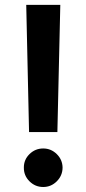

<svg xmlns="http://www.w3.org/2000/svg" viewBox="-20 -747 349 775"><path d="M223.4 -727.3 211.6 -213.8H97.3L85.9 -727.3ZM154.5 7.8Q122.2 7.8 99.1 -15.1Q76 -38 76.3 -70.3Q76 -102.3 99.1 -125Q122.2 -147.7 154.5 -147.7Q186.1 -147.7 209.2 -125Q232.2 -102.3 232.6 -70.3Q232.2 -38 209.2 -15.1Q186.1 7.8 154.5 7.8Z"/></svg>

Font: Inter UI Semi Bold
Style: Regular
Weight: 600
Designer: Rasmus Andersson
Foundry: rsms
Version: 3.2;8d6f07862